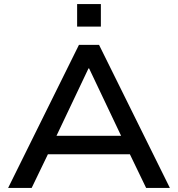

<svg xmlns="http://www.w3.org/2000/svg" viewBox="-20 -926 877 946"><path d="M20 0 369 -705H468L817 0H700L604 -199L657 -166H178L232 -199L136 0ZM416 -589 246 -231 217 -257H619L589 -231L419 -589ZM360 -795V-906H477V-795Z"/></svg>

Font: Nunito Sans 10pt SemiExpanded SemiBold
Style: Regular
Weight: 600
Width: 6
Designer: Vernon Adams
Foundry: Vernon Adams
Version: Version 3.101;gftools[0.9.27]